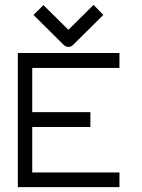

<svg xmlns="http://www.w3.org/2000/svg" viewBox="-20 -815 580 786"><path d="M240 -632 117 -754 158 -794 260 -693 363 -795 403 -754 280 -632Q271 -623 260 -623Q249 -623 240 -632ZM53 -598H469V-537H112V-356H350V-295H112V-109H469V-49H53Z"/></svg>

Font: ibm3270
Style: Regular
Weight: 400
Monospace: yes
Version: Version 2.0.3